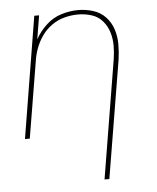

<svg xmlns="http://www.w3.org/2000/svg" viewBox="-53 -583 682 834"><g transform="rotate(-5 288.0 -166.5)"><path d="M369 205H390L475 -307Q480 -341 480 -375Q480 -409 470 -440Q460 -471 438 -494.5Q416 -518 384 -528Q352 -538 319 -538Q282 -538 245 -526.5Q208 -515 179 -488Q150 -461 131 -427L148 -530H127L40 0H61L116 -331Q120 -360 130.5 -388.5Q141 -417 159 -442.5Q177 -468 203 -486Q229 -504 258.5 -511.5Q288 -519 317 -519Q347 -519 375.5 -510Q404 -501 423 -479Q442 -457 450.5 -429Q459 -401 459 -371Q459 -341 454 -310Z"/></g></svg>

Font: Iosevka Sparkle Thin
Style: Italic
Weight: 100
Italic angle: -9°
Designer: Belleve Invis
Foundry: Belleve Invis
Version: Version 4.5.0; ttfautohint (v1.8.3)